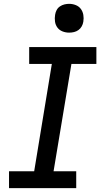

<svg xmlns="http://www.w3.org/2000/svg" viewBox="-20 -980 540 1000"><path d="M27 0V-88H158L250 -647H132V-735H482V-647H352L259 -88H377V0ZM340 -810Q322 -810 305.5 -816.5Q289 -823 279 -836.5Q269 -850 266.5 -867.5Q264 -885 267 -903Q269 -916 275 -927.5Q281 -939 292 -946.5Q303 -954 315.5 -957Q328 -960 340 -960Q358 -960 374.5 -953.5Q391 -947 401 -933.5Q411 -920 414 -902.5Q417 -885 414 -867Q412 -854 405.5 -842.5Q399 -831 388.5 -823.5Q378 -816 365.5 -813Q353 -810 340 -810Z"/></svg>

Font: Iosevka Slab Semibold
Style: Italic
Weight: 600
Italic angle: -9°
Monospace: yes
Designer: Belleve Invis
Foundry: Belleve Invis
Version: Version 11.1.1; ttfautohint (v1.8.3)